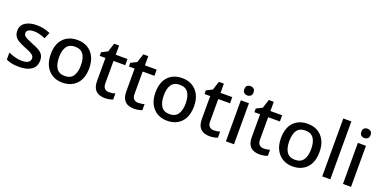

<svg xmlns="http://www.w3.org/2000/svg" viewBox="-17 -1559 4693 2368"><g transform="rotate(20 2329.5 -375.0)"><path d="M441 -152Q441 -73 383 -31.5Q325 10 222 10Q165 10 124.5 1.5Q84 -7 50 -23V-116Q85 -99 132.5 -85.5Q180 -72 225 -72Q285 -72 311.5 -91Q338 -110 338 -142Q338 -160 328 -174.5Q318 -189 290.5 -204.5Q263 -220 210 -240Q158 -261 122.5 -281.5Q87 -302 68 -330.5Q49 -359 49 -404Q49 -474 105.5 -511.5Q162 -549 255 -549Q304 -549 347.5 -539Q391 -529 432 -511L397 -430Q362 -445 325 -455.5Q288 -466 250 -466Q202 -466 177 -451Q152 -436 152 -409Q152 -390 164 -376Q176 -362 204.5 -348Q233 -334 283 -314Q333 -295 368.5 -275Q404 -255 422.5 -226Q441 -197 441 -152Z M1042 -270Q1042 -136 973 -63Q904 10 787 10Q714 10 657.5 -23Q601 -56 568.5 -118.5Q536 -181 536 -270Q536 -404 604 -476.5Q672 -549 790 -549Q864 -549 920.5 -516.5Q977 -484 1009.5 -422Q1042 -360 1042 -270ZM645 -270Q645 -179 679.5 -128Q714 -77 789 -77Q864 -77 898.5 -128Q933 -179 933 -270Q933 -362 898 -411.5Q863 -461 788 -461Q713 -461 679 -411.5Q645 -362 645 -270Z M1370 -76Q1391 -76 1413 -79.5Q1435 -83 1451 -89V-9Q1433 -1 1404.5 4.5Q1376 10 1347 10Q1303 10 1266 -5Q1229 -20 1207.5 -57Q1186 -94 1186 -160V-458H1111V-506L1190 -546L1227 -660H1292V-539H1446V-458H1292V-162Q1292 -118 1313.5 -97Q1335 -76 1370 -76Z M1753 -76Q1774 -76 1796 -79.5Q1818 -83 1834 -89V-9Q1816 -1 1787.5 4.5Q1759 10 1730 10Q1686 10 1649 -5Q1612 -20 1590.5 -57Q1569 -94 1569 -160V-458H1494V-506L1573 -546L1610 -660H1675V-539H1829V-458H1675V-162Q1675 -118 1696.5 -97Q1718 -76 1753 -76Z M2417 -270Q2417 -136 2348 -63Q2279 10 2162 10Q2089 10 2032.5 -23Q1976 -56 1943.5 -118.5Q1911 -181 1911 -270Q1911 -404 1979 -476.5Q2047 -549 2165 -549Q2239 -549 2295.5 -516.5Q2352 -484 2384.5 -422Q2417 -360 2417 -270ZM2020 -270Q2020 -179 2054.5 -128Q2089 -77 2164 -77Q2239 -77 2273.5 -128Q2308 -179 2308 -270Q2308 -362 2273 -411.5Q2238 -461 2163 -461Q2088 -461 2054 -411.5Q2020 -362 2020 -270Z M2745 -76Q2766 -76 2788 -79.5Q2810 -83 2826 -89V-9Q2808 -1 2779.5 4.5Q2751 10 2722 10Q2678 10 2641 -5Q2604 -20 2582.5 -57Q2561 -94 2561 -160V-458H2486V-506L2565 -546L2602 -660H2667V-539H2821V-458H2667V-162Q2667 -118 2688.5 -97Q2710 -76 2745 -76Z M2988 -744Q3012 -744 3030 -730Q3048 -716 3048 -683Q3048 -651 3030 -636.5Q3012 -622 2988 -622Q2962 -622 2944.5 -636.5Q2927 -651 2927 -683Q2927 -716 2944.5 -730Q2962 -744 2988 -744ZM3040 -539V0H2934V-539Z M3400 -76Q3421 -76 3443 -79.5Q3465 -83 3481 -89V-9Q3463 -1 3434.5 4.5Q3406 10 3377 10Q3333 10 3296 -5Q3259 -20 3237.5 -57Q3216 -94 3216 -160V-458H3141V-506L3220 -546L3257 -660H3322V-539H3476V-458H3322V-162Q3322 -118 3343.5 -97Q3365 -76 3400 -76Z M4064 -270Q4064 -136 3995 -63Q3926 10 3809 10Q3736 10 3679.5 -23Q3623 -56 3590.5 -118.5Q3558 -181 3558 -270Q3558 -404 3626 -476.5Q3694 -549 3812 -549Q3886 -549 3942.5 -516.5Q3999 -484 4031.5 -422Q4064 -360 4064 -270ZM3667 -270Q3667 -179 3701.5 -128Q3736 -77 3811 -77Q3886 -77 3920.5 -128Q3955 -179 3955 -270Q3955 -362 3920 -411.5Q3885 -461 3810 -461Q3735 -461 3701 -411.5Q3667 -362 3667 -270Z M4304 0H4198V-760H4304Z M4524 -744Q4548 -744 4566 -730Q4584 -716 4584 -683Q4584 -651 4566 -636.5Q4548 -622 4524 -622Q4498 -622 4480.5 -636.5Q4463 -651 4463 -683Q4463 -716 4480.5 -730Q4498 -744 4524 -744ZM4576 -539V0H4470V-539Z"/></g></svg>

Font: Noto Sans Myanmar Medium
Style: Regular
Weight: 500
Designer: Monotype Design Team
Foundry: Monotype Imaging Inc.
Version: Version 2.107; ttfautohint (v1.8.4.7-5d5b)